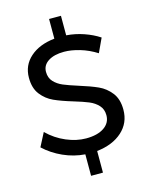

<svg xmlns="http://www.w3.org/2000/svg" viewBox="-139 -915 894 1140"><g transform="rotate(-15 308.0 -345.0)"><path d="M342 -399Q413 -377 457 -357Q501 -337 532 -297.5Q563 -258 563 -193Q563 -112 505 -59.5Q447 -7 349 4V137H276V5Q207 0 142.5 -29Q78 -58 29 -104L72 -187Q122 -138 184.5 -111.5Q247 -85 306 -85Q376 -85 416.5 -112.5Q457 -140 457 -187Q457 -224 435 -248Q413 -272 379.5 -286Q346 -300 289 -317Q219 -338 175 -358Q131 -378 100.5 -417Q70 -456 70 -520Q70 -597 126 -646.5Q182 -696 276 -706V-827H349V-707Q404 -703 456 -685Q508 -667 549 -640L509 -554Q460 -585 407.5 -600.5Q355 -616 311 -616Q250 -616 213.5 -592.5Q177 -569 177 -528Q177 -491 199 -467.5Q221 -444 253 -430.5Q285 -417 342 -399Z"/></g></svg>

Font: Montserrat arm2
Style: Regular
Weight: 400
Designer: Julieta Ulanovsky
Foundry: Julieta Ulanovsky
Version: Version 6.000